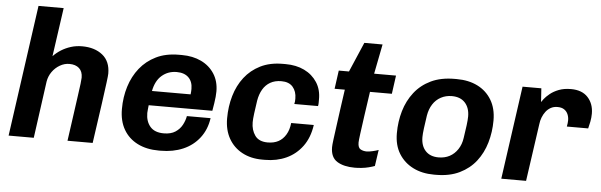

<svg xmlns="http://www.w3.org/2000/svg" viewBox="-47 -879 3286 1049"><g transform="rotate(5 1595.5 -355.0)"><path d="M25 0 126 -720H264L226 -453Q245 -473 269 -488Q293 -503 321.5 -512Q350 -521 383 -521Q452 -521 495 -486.5Q538 -452 538 -385Q538 -374 533 -335.5Q528 -297 517 -217Q506 -137 486 0H348Q360 -84 368.5 -146Q377 -208 383 -250Q389 -292 392 -316.5Q395 -341 395 -350Q395 -384 375.5 -401.5Q356 -419 322 -419Q295 -419 270 -404.5Q245 -390 228 -366Q211 -342 206 -312L163 0Z M849 10Q782 10 732.5 -15Q683 -40 656 -86.5Q629 -133 629 -199Q629 -264 647 -322Q665 -380 700.5 -424.5Q736 -469 789 -495Q842 -521 914 -521H930Q990 -521 1036 -499Q1082 -477 1108.5 -436Q1135 -395 1135 -339Q1135 -326 1133.5 -309.5Q1132 -293 1129 -274Q1126 -255 1122 -232H773Q772 -221 770.5 -209Q769 -197 769 -189Q769 -143 793.5 -114.5Q818 -86 868 -86Q907 -86 931.5 -102Q956 -118 969 -142.5Q982 -167 986 -191H1116Q1107 -128 1072 -82.5Q1037 -37 982.5 -13.5Q928 10 860 10ZM784 -311H996Q997 -320 997.5 -327Q998 -334 998 -341Q998 -381 975 -403.5Q952 -426 910 -426Q863 -426 829 -397Q795 -368 784 -311Z M1417 10Q1354 10 1306.5 -15.5Q1259 -41 1232.5 -87.5Q1206 -134 1206 -198Q1206 -263 1223 -321.5Q1240 -380 1274.5 -424.5Q1309 -469 1361 -495Q1413 -521 1484 -521H1499Q1557 -521 1601.5 -499.5Q1646 -478 1672 -438Q1698 -398 1697 -343Q1697 -335 1697 -326Q1697 -317 1695 -308H1565Q1567 -315 1567.5 -322.5Q1568 -330 1568 -338Q1568 -377 1547 -401.5Q1526 -426 1484 -426Q1449 -426 1423.5 -411.5Q1398 -397 1382.5 -370.5Q1367 -344 1361 -308Q1355 -269 1351 -237.5Q1347 -206 1347 -189Q1347 -146 1368.5 -116Q1390 -86 1438 -86Q1472 -86 1496.5 -99Q1521 -112 1537 -138.5Q1553 -165 1557 -203H1681Q1671 -133 1636 -85.5Q1601 -38 1548.5 -14Q1496 10 1432 10Z M1924 10Q1864 10 1827.5 -12.5Q1791 -35 1791 -91Q1791 -103 1795 -134Q1799 -165 1805 -208.5Q1811 -252 1818 -304Q1825 -356 1833 -410H1777L1791 -511H1847L1917 -674H2017L1985 -511H2105L2091 -410H1971Q1960 -336 1951.5 -275.5Q1943 -215 1938 -177Q1933 -139 1933 -129Q1933 -100 1948 -92Q1963 -84 1982 -84Q1993 -84 2013 -88.5Q2033 -93 2046 -98L2033 -9Q2020 -4 2000.5 1Q1981 6 1960.5 8Q1940 10 1924 10Z M2358 10Q2293 10 2243.5 -15Q2194 -40 2165.5 -86Q2137 -132 2137 -198Q2137 -262 2154 -320Q2171 -378 2206.5 -423.5Q2242 -469 2296.5 -495Q2351 -521 2426 -521H2437Q2503 -521 2552 -496.5Q2601 -472 2629 -425.5Q2657 -379 2657 -313Q2657 -250 2640 -191.5Q2623 -133 2588 -88Q2553 -43 2498.5 -16.5Q2444 10 2369 10ZM2375 -86Q2409 -86 2435.5 -100Q2462 -114 2480 -141Q2498 -168 2503 -204Q2509 -242 2513 -273.5Q2517 -305 2517 -323Q2517 -370 2491.5 -398Q2466 -426 2419 -426Q2386 -426 2359 -411.5Q2332 -397 2315 -370.5Q2298 -344 2292 -308Q2286 -269 2282 -237.5Q2278 -206 2278 -189Q2278 -141 2303.5 -113.5Q2329 -86 2375 -86Z M2727 0 2799 -511H2902L2907 -436Q2909 -440 2919.5 -453.5Q2930 -467 2949.5 -483Q2969 -499 2997.5 -510Q3026 -521 3064 -521Q3125 -521 3157 -486Q3189 -451 3189 -397Q3189 -375 3184.5 -352Q3180 -329 3176 -315H3059Q3061 -324 3062 -334Q3063 -344 3063 -350Q3063 -367 3056.5 -382.5Q3050 -398 3036 -407.5Q3022 -417 2999 -417Q2978 -417 2962 -408Q2946 -399 2935 -384.5Q2924 -370 2917 -352Q2910 -334 2908 -315L2863 0Z"/></g></svg>

Font: Chivo SemiBold
Style: Italic
Weight: 600
Italic angle: -8.05°
Designer: Hector Gatti
Foundry: Omnibus-Type
Version: Version 2.002